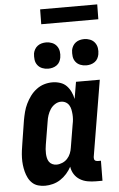

<svg xmlns="http://www.w3.org/2000/svg" viewBox="-61 -956 622 1005"><g transform="rotate(-5 250.0 -453.0)"><path d="M135 8Q116 8 98.5 3Q81 -2 68 -14Q55 -26 47 -42Q39 -58 34.5 -75.5Q30 -93 28 -111Q26 -129 26.5 -148Q27 -167 29.5 -186Q32 -205 35 -223L54 -343Q58 -365 63.5 -386.5Q69 -408 79 -428.5Q89 -449 102.5 -467.5Q116 -486 135 -500.5Q154 -515 175.5 -521.5Q197 -528 219 -528Q240 -528 260 -521.5Q280 -515 293.5 -501Q307 -487 315.5 -469Q324 -451 328 -431L343 -520H468L401 -119Q401 -114 401.5 -110Q402 -106 404.5 -103Q407 -100 411.5 -98.5Q416 -97 420 -97H437L436 8H402Q379 8 357.5 4Q336 0 318 -11Q300 -22 288.5 -40Q277 -58 274 -80Q264 -61 249 -44Q234 -27 215.5 -15Q197 -3 176 2.5Q155 8 135 8ZM204 -97Q219 -97 234.5 -103.5Q250 -110 261 -122Q272 -134 278 -149Q284 -164 286 -179L306 -299Q309 -313 310 -326Q311 -339 310 -352Q309 -365 306.5 -377.5Q304 -390 297.5 -400.5Q291 -411 280 -417Q269 -423 255 -423Q239 -423 224 -413.5Q209 -404 199.5 -389.5Q190 -375 184.5 -358.5Q179 -342 177 -326L157 -206Q155 -194 154 -182.5Q153 -171 153.5 -159Q154 -147 156.5 -136Q159 -125 165 -116Q171 -107 181.5 -102Q192 -97 204 -97ZM404 -601Q388 -601 373 -607Q358 -613 348.5 -625.5Q339 -638 337 -654Q335 -670 337 -687Q339 -698 345 -708.5Q351 -719 360.5 -726Q370 -733 381.5 -736Q393 -739 405 -739Q421 -739 436 -733Q451 -727 460.5 -714.5Q470 -702 472.5 -686Q475 -670 472 -653Q470 -642 464.5 -631.5Q459 -621 449 -614Q439 -607 427.5 -604Q416 -601 404 -601ZM204 -601Q188 -601 173 -607Q158 -613 148.5 -625.5Q139 -638 137 -654Q135 -670 137 -687Q139 -698 145 -708.5Q151 -719 160.5 -726Q170 -733 181.5 -736Q193 -739 205 -739Q221 -739 236 -733Q251 -727 260.5 -714.5Q270 -702 272.5 -686Q275 -670 272 -653Q270 -642 264.5 -631.5Q259 -621 249 -614Q239 -607 227.5 -604Q216 -601 204 -601ZM188 -836 189 -914H489L488 -836Z"/></g></svg>

Font: Iosevka Curly Slab Extrabold
Style: Italic
Weight: 800
Italic angle: -9°
Monospace: yes
Designer: Belleve Invis
Foundry: Belleve Invis
Version: Version 22.1.2; ttfautohint (v1.8.4)